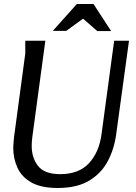

<svg xmlns="http://www.w3.org/2000/svg" viewBox="-20 -927 678 957"><path d="M206 -724 141 -243Q138 -219 138 -200Q138 -140 170 -99.5Q202 -59 280 -59Q373 -59 423.5 -113.5Q474 -168 486 -258L549 -724H623L559 -257Q549 -183 516.5 -122.5Q484 -62 423.5 -26Q363 10 268 10Q185 10 136.5 -17.5Q88 -45 67 -91Q46 -137 46 -192Q46 -204 47.5 -217.5Q49 -231 50 -244L106 -660V-724ZM394 -834 310 -773H243L363 -907H446L534 -772H465Z"/></svg>

Font: Rosario Light
Style: Italic
Weight: 300
Italic angle: -8.05°
Designer: Hector Gatti
Foundry: Omnibus Type
Version: Version 1.101; ttfautohint (v1.8.1.43-b0c9)